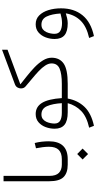

<svg xmlns="http://www.w3.org/2000/svg" viewBox="457 -1150 954 1908"><g transform="rotate(-90 934.0 -196.0)"><path d="M267.1 0H252.4Q169.4 0 128.2 -41.5Q86.9 -83 86.9 -183.1V-637.7H140.1V-182.6Q140.1 -116.7 170.2 -87.6Q200.2 -58.6 252.4 -58.6H267.1Z M483.9 -188.5Q483.9 0 305.7 0H247.6V-58.6H305.7Q367.7 -58.6 398.7 -89.6Q429.7 -120.6 429.7 -187Q429.7 -213.9 425.5 -248.3Q421.4 -282.7 414.6 -315.4L466.8 -328.1Q476.1 -293.5 480 -256.8Q483.9 -220.2 483.9 -188.5ZM303.2 147.9 357.4 94.2 411.6 147.9 357.4 202.1Z M754.9 -318.4Q827.1 -318.4 865.7 -255.4Q904.3 -192.4 913.1 -58.6H983.9V0H908.7Q890.1 100.1 825.9 167Q761.7 233.9 637.7 260.7L619.1 212.9Q729 188.5 785.2 133.8Q841.3 79.1 862.8 0H772Q686.5 0 647.7 -32.2Q608.9 -64.5 608.9 -129.9Q608.9 -176.3 625 -219.5Q641.1 -262.7 673.6 -290.5Q706.1 -318.4 754.9 -318.4ZM862.8 -58.6Q857.4 -150.4 833 -205.8Q808.6 -261.2 750.5 -261.2Q722.7 -261.2 705.1 -247.3Q687.5 -233.4 677.7 -212.2Q668 -190.9 664.1 -169.4Q660.2 -147.9 660.2 -132.3Q660.2 -92.3 688.5 -75.4Q716.8 -58.6 767.1 -58.6Z M1314.5 -159.2Q1314 -80.1 1255.9 -40Q1197.8 0 1055.2 0H964.4V-58.6H1054.7Q1154.3 -58.6 1206.1 -80.8Q1257.8 -103 1257.8 -160.6Q1257.8 -191.4 1236.8 -223.4Q1215.8 -255.4 1181.9 -287.6Q1147.9 -319.8 1107.7 -352.8Q1067.4 -385.7 1029.3 -418.9Q1009.3 -435.5 1009.3 -465.3Q1009.3 -482.9 1019 -499.8Q1028.8 -516.6 1050.8 -524.9L1394 -652.8V-598.1L1049.8 -470.7Q1087.9 -439.9 1133.5 -404.1Q1179.2 -368.2 1220.5 -328.4Q1261.7 -288.6 1288.1 -245.8Q1314.5 -203.1 1314.5 -159.2Z M1755.4 -19Q1735.8 -12.7 1708.3 -6.3Q1680.7 0 1656.7 0Q1576.2 0 1538.3 -31.7Q1500.5 -63.5 1500.5 -129.9Q1500.5 -176.3 1516.8 -219.5Q1533.2 -262.7 1565.7 -290.5Q1598.1 -318.4 1647 -318.4Q1699.7 -318.4 1734.9 -283.4Q1770 -248.5 1787.6 -191.2Q1805.2 -133.8 1805.2 -66.4Q1805.2 62 1736.8 146.5Q1668.5 231 1529.3 260.7L1510.7 212.9Q1624.5 187.5 1682.6 128.2Q1740.7 68.8 1755.4 -19ZM1753.9 -71.8Q1749 -155.8 1724.4 -208.5Q1699.7 -261.2 1643.1 -261.2Q1614.7 -261.2 1596.9 -247.3Q1579.1 -233.4 1569.3 -212.2Q1559.6 -190.9 1555.7 -169.4Q1551.8 -147.9 1551.8 -132.3Q1551.8 -90.3 1581.3 -73.5Q1610.8 -56.6 1659.2 -56.6Q1682.1 -56.6 1707 -61Q1731.9 -65.4 1753.9 -71.8Z"/></g></svg>

Font: Vazir Thin WOL-UI
Style: Thin-WOL-UI
Weight: 100
Designer: Saber Rastikerdar
Foundry: Saber Rastikerdar
Version: Version 30.1.0